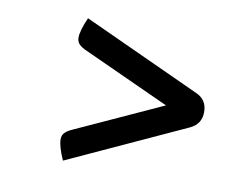

<svg xmlns="http://www.w3.org/2000/svg" viewBox="-53 -589 599 510"><g transform="rotate(10 246.5 -334.0)"><path d="M146 -142Q130 -178 130 -197Q130 -208 137 -215Q144 -222 158 -228L390 -334L158 -440Q144 -446 137 -453Q130 -460 130 -471Q130 -490 146 -526L464 -380Q493 -367 493 -334Q493 -302 464 -288Z"/></g></svg>

Font: Warnes
Style: Regular
Weight: 400
Designer: Eduardo Rodriguez Tunni
Foundry: Eduardo Rodriguez Tunni
Version: Version 1.001